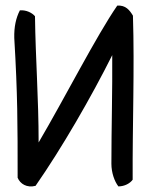

<svg xmlns="http://www.w3.org/2000/svg" viewBox="-20 -646 532 686"><path d="M455 -590C461 -401 453 -196 454 -4C445 9 425 20 403 20C389 2 378 -29 378 -61C378 -184 382 -325 381 -449C306 -299 201 -117 107 18C76 26 52 11 43 -11C43 -203 43 -308 31 -510C30 -550 37 -582 51 -609C74 -611 95 -600 105 -588C107 -435 118 -294 118 -137C212 -297 325 -519 399 -626C429 -628 443 -610 455 -590Z"/></svg>

Font: Snowfall
Style: Rev
Weight: 400
Designer: Jasper
Foundry: Cannot Into Space Fonts
Version: Version 0.9